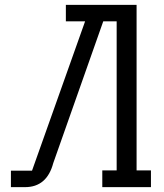

<svg xmlns="http://www.w3.org/2000/svg" viewBox="-20 -770 676 790"><path d="M24.9 0V-67.9H111.8L330.1 -682.1H251V-750H542V-68.8H601.1V0H400.9V-68.8H460V-682.1H404.8L199.2 -99.1Q172.9 0 83 0Z"/></svg>

Font: Kelly Slab
Style: Regular
Weight: 400
Designer: Denis Masharov
Foundry: Denis Masharov
Version: Version 1.001